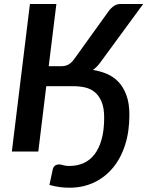

<svg xmlns="http://www.w3.org/2000/svg" viewBox="-20 -742 721 940"><path d="M468 -432Q452.5 -412 435 -399.5Q471 -394 503.5 -380.2Q536 -366.5 560.2 -340.8Q584.5 -315 599 -275.5Q613.5 -236 613.5 -179Q613.5 -97.5 592.2 -31.8Q571 34 532.2 80.2Q493.5 126.5 439.5 151.8Q385.5 177 320.5 177Q295.5 177 271.5 173.8Q247.5 170.5 222 163.5Q226 144.5 230.2 125Q234.5 105.5 238.5 86.5Q241 76 248.8 69.5Q256.5 63 270 63Q277.5 63 289.2 66.8Q301 70.5 320 70.5Q357.5 70.5 388.8 56.8Q420 43 442.5 14Q465 -15 477.5 -59.8Q490 -104.5 490 -166Q490 -213.5 477.5 -243.5Q465 -273.5 444.5 -290.5Q424 -307.5 396.8 -313.8Q369.5 -320 340.5 -320H206.5L167.5 0H38L126.5 -722.5H256L218.5 -418H280.5Q299 -418 313.2 -425Q327.5 -432 342 -451L512 -687.5Q523.5 -703 537.8 -712.8Q552 -722.5 570 -722.5H681Z"/></svg>

Font: Lato 2
Style: Bold Italic
Weight: 700
Italic angle: -7°
Designer: Lukasz Dziedzic with Adam Twardoch and Botio Nikoltchev
Foundry: tyPoland Lukasz Dziedzic
Version: Version 2.015; 2015-08-06; http://www.latofonts.com/